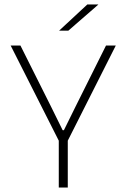

<svg xmlns="http://www.w3.org/2000/svg" viewBox="-20 -844 569 864"><path d="M247 -206 28 -639H72L209 -365.5L262 -258H267.5L320.5 -365.5L457 -639H501L282.5 -206ZM244.5 0V-247H285V0ZM373 -824H422V-823L287.5 -706H246.5V-706.5Z"/></svg>

Font: Anek Odia Medium ExtraLight
Style: Regular
Weight: 250
Version: Version 1.003